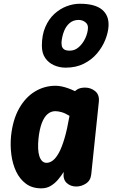

<svg xmlns="http://www.w3.org/2000/svg" viewBox="-20 -1020 626 1050"><path d="M206 10Q156 10 122 -15.2Q88 -40.5 68.2 -82.2Q48.5 -124 42 -175Q35.5 -226 40.5 -277Q50 -365.5 84.5 -426.8Q119 -488 171 -519.5Q223 -551 284 -551Q299 -551 316.2 -547.5Q333.5 -544 352 -537.5Q370.5 -531 390 -521.5L397.5 -527.5Q407 -535 419.2 -538Q431.5 -541 445 -541Q476.5 -541 500.5 -521.5Q524.5 -502 520.5 -463L479 -66.5Q475.5 -33 450.5 -16.5Q425.5 0 397 0Q366 0 345 -19.2Q324 -38.5 328 -75.5L328.5 -80Q315 -58.5 297.5 -37.8Q280 -17 257.5 -3.5Q235 10 206 10ZM190.5 -262.5Q187.5 -233 188.5 -208.5Q189.5 -184 195.2 -166.2Q201 -148.5 210.8 -139Q220.5 -129.5 234.5 -129.5Q252.5 -129.5 269.8 -143Q287 -156.5 303 -186.2Q319 -216 333.2 -264.8Q347.5 -313.5 359.5 -383.5L360 -386.5Q336.5 -401 317.2 -406.5Q298 -412 282.5 -412Q258.5 -412 239.8 -395.8Q221 -379.5 208.5 -346.5Q196 -313.5 190.5 -262.5ZM339 -650Q305.5 -650 275.8 -663Q246 -676 227.5 -702.5Q209 -729 209 -769.5Q209 -829 227.8 -872.2Q246.5 -915.5 277.2 -943.8Q308 -972 344.5 -985.8Q381 -999.5 416.5 -999.5Q499.5 -999.5 538.2 -967.2Q577 -935 573.5 -876.5Q571.5 -842 556 -802.8Q540.5 -763.5 511.5 -728.8Q482.5 -694 439.2 -672Q396 -650 339 -650ZM362 -743Q389.5 -743 411.5 -762.8Q433.5 -782.5 446.8 -811.5Q460 -840.5 461 -867Q462 -887 446.2 -899Q430.5 -911 410 -911Q381 -911 361 -894Q341 -877 330.2 -849.5Q319.5 -822 316.5 -791Q316 -781.5 317.8 -770.2Q319.5 -759 329.2 -751Q339 -743 362 -743Z"/></svg>

Font: Edu SA Hand
Style: Bold
Weight: 700
Designer: Tina and Corey Anderson, Eben Sorkin, Mirko Velimirovic
Foundry: Google for Education
Version: Version 2.000